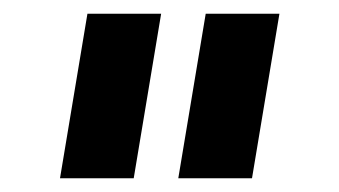

<svg xmlns="http://www.w3.org/2000/svg" viewBox="-20 -770 495 280"><path d="M67.5 -510 107.5 -750H215L175 -510ZM240 -510 280 -750H387.5L347.5 -510Z"/></svg>

Font: Mohave Light SemiBold
Style: Regular
Weight: 600
Version: Version 2.003